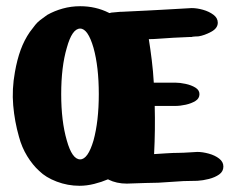

<svg xmlns="http://www.w3.org/2000/svg" viewBox="-20 -600 761 618"><path d="M615 -111Q632 -111 652 -105.5Q672 -100 685.5 -89.5Q699 -79 699 -64Q699 -48 685.5 -38.5Q672 -29 652.5 -24Q633 -19 615 -18H613Q570 -18 530 -14.5Q490 -11 448 -11Q434 -11 418 -10Q402 -9 388 -9Q355 -9 329 -22L328 -23Q307 -14 283 -8Q259 -2 236 -2Q198 -2 162.5 -15.5Q127 -29 106 -50Q85 -69 67.5 -97.5Q50 -126 41 -160Q27 -209 22.5 -261Q18 -313 28 -368Q35 -408 46.5 -439.5Q58 -471 76 -497Q87 -512 94 -520.5Q101 -529 109.5 -535.5Q118 -542 132 -552Q155 -565 182 -572.5Q209 -580 238 -580Q288 -580 330 -559Q331 -558 333 -558Q339 -560 345 -560Q348 -560 367 -562H371L453 -566Q473 -567 500 -568.5Q527 -570 553 -571.5Q579 -573 597 -574Q614 -574 633.5 -568.5Q653 -563 667 -552.5Q681 -542 681 -527Q681 -509 659.5 -497.5Q638 -486 619 -483Q616 -483 607.5 -482.5Q599 -482 597 -481H592Q565 -480 538 -478.5Q511 -477 485 -475Q473 -474 459 -474Q464 -443 468.5 -406.5Q473 -370 475 -334H544Q559 -334 577.5 -330Q596 -326 609 -318Q622 -310 622 -297Q622 -283 609 -275Q596 -267 578 -263Q560 -259 544 -259H478Q480 -183 476 -104Q492 -105 515 -106.5Q538 -108 555 -108Q559 -108 572 -108.5Q585 -109 598.5 -110Q612 -111 615 -111ZM238 -87Q263 -87 281 -148Q298 -210 298 -297Q298 -385 281 -446Q263 -508 238 -508Q212 -508 195 -446Q177 -385 177 -297Q177 -210 195 -148Q212 -87 238 -87Z"/></svg>

Font: Nerko One
Style: Regular
Weight: 400
Designer: Nermin Kahrimanovic
Foundry: Nermin Kahrimanovic
Version: Version 1.101